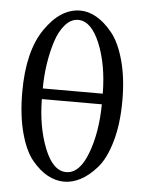

<svg xmlns="http://www.w3.org/2000/svg" viewBox="-52 -740 594 791"><g transform="rotate(5 245.5 -344.0)"><path d="M370 -365Q369 -485 333 -572Q297 -659 243 -659Q213 -659 189 -631.5Q165 -604 151 -560Q137 -516 129.5 -466Q122 -416 122 -365ZM370 -321H122Q123 -206 158 -118Q193 -30 248 -30Q303 -30 336 -117.5Q369 -205 370 -321ZM39 -344Q39 -512 103 -605Q167 -698 249 -698Q282 -698 315.5 -679Q349 -660 381 -621Q413 -582 433 -510Q453 -438 453 -344Q453 -247 432 -174Q411 -101 377.5 -63Q344 -25 310 -7.5Q276 10 243 10Q208 10 174.5 -8Q141 -26 109.5 -64Q78 -102 58.5 -174.5Q39 -247 39 -344Z"/></g></svg>

Font: Libertinus Sans
Style: Regular
Weight: 400
Designer: Philipp H. Poll
Foundry: Khaled Hosny
Version: Version 6.1